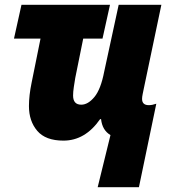

<svg xmlns="http://www.w3.org/2000/svg" viewBox="-20 -573 712 796"><path d="M556 203 628 -143Q611 -137 597 -137Q569 -137 569 -163Q569 -171 571.5 -183Q574 -195 576 -205L649 -553H472L412 -276Q398 -203 371.5 -171Q345 -139 317 -139Q283 -139 283 -177Q283 -192 286 -212Q289 -232 292 -250L325 -413H405L436 -553H69L38 -413H148L111 -230Q100 -177 100 -133Q100 -71 134.5 -30.5Q169 10 243 10Q333 10 395 -79H399Q404 -33 438 -13L385 203Z"/></svg>

Font: Noto Sans Display SemiCondensed Black
Style: Italic
Weight: 900
Width: 4
Designer: Monotype Design team
Foundry: Monotype Imaging Inc.
Version: 1.000